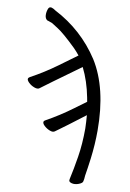

<svg xmlns="http://www.w3.org/2000/svg" viewBox="-99 -785 697 1032"><g transform="rotate(10 250.0 -268.5)"><path d="M384 -188Q326 -144 297 -122Q260 -94 249.5 -87Q239 -80 229.5 -72.5Q220 -65 202 -72Q184 -79 170.5 -92Q157 -105 161 -115Q162 -118 169 -122Q243 -163 309 -212Q349 -241 373 -259L369 -281Q352 -369 317 -439Q205 -358 175 -336Q137 -308 127 -300.5Q117 -293 107.5 -286Q98 -279 79.5 -286Q61 -293 48 -306Q35 -319 38 -328Q39 -331 46 -336Q120 -376 187 -425Q233 -458 284 -496Q268 -516 252 -532Q182 -600 148.5 -621Q115 -642 114 -643Q95 -649 89 -652H87Q74 -660 73 -678.5Q72 -697 79 -714.5Q86 -732 108 -720L119 -713Q272 -634 365 -491Q455 -348 455 -116Q455 -41 445 38Q438 92 431 134Q430 155 427 165Q426 175 405.5 183Q385 191 367.5 186.5Q350 182 352 171L353 164Q365 111 376.5 39.5Q388 -32 388 -116Q387 -152 384 -188Z"/></g></svg>

Font: Moon Stars Kai T HW
Style: Regular
Weight: 400
Designer: GuiWonder
Version: Version 1.101